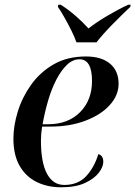

<svg xmlns="http://www.w3.org/2000/svg" viewBox="-20 -786 575 816"><path d="M240 10Q182 10 136 -12.5Q90 -35 63.5 -81Q37 -127 37 -197Q37 -251 55.5 -311.5Q74 -372 112 -425.5Q150 -479 208 -512.5Q266 -546 345 -546Q411 -546 447.5 -515.5Q484 -485 484 -430Q484 -381 446.5 -339.5Q409 -298 343 -273Q277 -248 194 -248H159Q154 -218 154 -188Q154 -96 179.5 -48Q205 0 253 0Q311 0 345.5 -36.5Q380 -73 398 -131Q419 -125 419 -98Q419 -77 400 -52Q381 -27 341.5 -8.5Q302 10 240 10ZM185 -258Q269 -258 320 -309Q371 -360 371 -442Q371 -534 318 -534Q289 -534 264.5 -510.5Q240 -487 219.5 -447.5Q199 -408 184.5 -358.5Q170 -309 161 -258ZM305 -606Q297 -629 283 -657Q269 -685 254 -711.5Q239 -738 226 -757L228 -766H238Q271 -745 302 -718Q333 -691 356 -665Q389 -691 435.5 -718.5Q482 -746 525 -766H535L534 -757Q501 -726 460 -684.5Q419 -643 390 -606Z"/></svg>

Font: Noto Serif Display Medium
Style: Italic
Weight: 500
Italic angle: -12°
Designer: Monotype Design Team
Foundry: Monotype Imaging Inc.
Version: Version 2.009